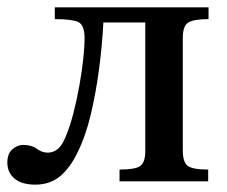

<svg xmlns="http://www.w3.org/2000/svg" viewBox="-29 -493 617 522"><path d="M67 9Q30 9 10.5 -7.5Q-9 -24 -9 -51Q-9 -75 4.5 -87Q18 -99 34 -99Q57 -99 71 -88.5Q85 -78 101 -78Q115 -78 127 -87Q139 -96 149 -120Q161 -148 170.5 -185Q180 -222 187 -261.5Q194 -301 197.5 -334.5Q201 -368 201 -388Q201 -425 184 -433Q167 -441 120 -441V-473H538V-441Q497 -441 482.5 -431.5Q468 -422 468 -390V-84Q468 -52 481.5 -42Q495 -32 537 -32V0H296V-32Q338 -32 352 -41.5Q366 -51 366 -83V-432H252Q249 -371 240.5 -306.5Q232 -242 218 -182.5Q204 -123 182 -79Q162 -37 134.5 -14Q107 9 67 9Z"/></svg>

Font: STIX Two Text Medium
Style: Regular
Weight: 500
Designer: Ross Mills, John Hudson & Paul Hanslow, Tiro Typeworks Ltd; with prior portions MicroPress Inc., and Coen Hoffman.
Foundry: Tiro Typeworks Ltd
Version: Version 2.13 b171